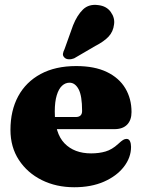

<svg xmlns="http://www.w3.org/2000/svg" viewBox="-20 -774 598 808"><path d="M533.5 -302.5Q533.5 -268.5 515 -249.5Q496.5 -230.5 461.5 -230.5H165V-281.5H298.5Q325.5 -281.5 325.5 -307Q325.5 -371 310.8 -398.5Q296 -426 272.5 -426Q255 -426 241 -413Q227 -400 218.8 -373Q210.5 -346 210.5 -304.5Q210.5 -213 251.5 -170.8Q292.5 -128.5 363.5 -128.5Q397 -128.5 424.2 -136.5Q451.5 -144.5 477 -168Q491 -181 498.2 -185.2Q505.5 -189.5 512.5 -189.5Q522.5 -189.5 527 -179.8Q531.5 -170 531.5 -156Q531.5 -111 501.2 -72Q471 -33 417.5 -9.5Q364 14 292.5 14Q216.5 14 155.8 -16.2Q95 -46.5 59.5 -100.8Q24 -155 24 -227.5Q24 -308.5 56.5 -368.8Q89 -429 151 -462.5Q213 -496 300.5 -496Q378 -496 429.8 -471Q481.5 -446 507.5 -402.2Q533.5 -358.5 533.5 -302.5ZM287.5 -667.5Q304.5 -710 329.2 -734Q354 -758 393.5 -752.5Q428.5 -748.5 446.2 -723.5Q464 -698.5 460 -671.5Q456.5 -641 437.2 -620.2Q418 -599.5 381 -580.5L292 -528.5Q281 -524 269.5 -524.5Q258 -525 251.5 -531.5Q243.5 -539 245 -548.2Q246.5 -557.5 251.5 -567Z"/></svg>

Font: Fraunces Black
Style: Regular
Weight: 900
Version: Version 1.000;[b76b70a41]